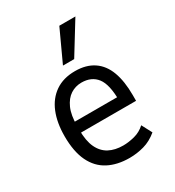

<svg xmlns="http://www.w3.org/2000/svg" viewBox="-180 -847 876 962"><g transform="rotate(-30 257.5 -366.0)"><path d="M287 9Q216 9 164.5 -18Q113 -45 85.5 -102Q58 -159 58 -248Q58 -326 81.5 -383.5Q105 -441 151.5 -473Q198 -505 266 -505Q330 -505 373 -476Q416 -447 436.5 -391.5Q457 -336 457 -256V-223H121V-286H401L384 -264Q384 -360 353.5 -399.5Q323 -439 265 -439Q230 -439 201.5 -420.5Q173 -402 155.5 -363Q138 -324 138 -260V-239Q138 -175 156.5 -136Q175 -97 209 -79Q243 -61 290 -61Q321 -61 356 -70Q391 -79 418 -104L449 -45Q412 -14 370.5 -2.5Q329 9 287 9ZM228 -559 312 -741H405L293 -559Z"/></g></svg>

Font: Nunito Sans 7pt Condensed
Style: Regular
Weight: 400
Width: 3
Designer: Vernon Adams
Foundry: Vernon Adams
Version: Version 3.101;gftools[0.9.27]